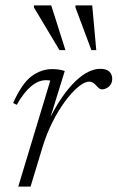

<svg xmlns="http://www.w3.org/2000/svg" viewBox="-20 -690 435 710"><path d="M166 -392Q163.5 -392.5 160 -393Q156.5 -393.5 150.5 -393.5Q93.5 -393.5 42 -302.5L28.5 -309Q61.5 -382.5 97.2 -408.5Q133 -434.5 172.5 -434.5Q199 -434.5 219.5 -427.5L167 -258Q210 -342 258.2 -388.8Q306.5 -435.5 351.5 -435.5Q374 -435.5 384.5 -425Q395 -414.5 395 -398.5Q395 -380.5 383 -370Q371 -359.5 356 -359.5Q348.5 -359.5 337 -372.5Q331.5 -379 324.8 -383.5Q318 -388 310 -388Q292.5 -388 269 -368.5Q245.5 -349 220.8 -315.5Q196 -282 174.2 -238.8Q152.5 -195.5 138 -148.5L93 0H47.5ZM222 -504.5H200L105.5 -662.5V-670H169.5ZM336 -504.5H318L259 -662.5V-670H321Z"/></svg>

Font: Newsreader 16pt Light
Style: Italic
Weight: 300
Italic angle: -17°
Designer: Hugues Gentile
Foundry: Production Type
Version: Version 1.003; ttfautohint (v1.8.3)